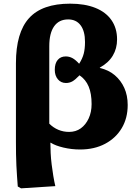

<svg xmlns="http://www.w3.org/2000/svg" viewBox="-20 -802 748 1048"><path d="M95 226 77 216Q75 190 73 161.5Q71 133 69.5 102.5Q68 72 67.5 39.5Q67 7 67 -27V-457Q67 -624 138.5 -703Q210 -782 363 -782Q443 -782 500.5 -759Q558 -736 588.5 -692Q619 -648 619 -587Q619 -537 595.5 -498Q572 -459 525 -433V-431Q573 -420 606.5 -391.5Q640 -363 658.5 -322Q677 -281 677 -229Q677 -157 644.5 -102.5Q612 -48 553.5 -17Q495 14 417 14Q371 14 326.5 3.5Q282 -7 257 -23H255Q255 2 256.5 33Q258 64 262 96Q266 128 271 158.5Q276 189 282 214ZM357 -82Q394 -82 421 -101.5Q448 -121 464 -155.5Q480 -190 480 -234Q480 -291 464 -329.5Q448 -368 414 -391Q390 -366 374.5 -357.5Q359 -349 340 -349Q313 -349 296 -369Q279 -389 279 -421Q279 -456 295 -475Q311 -494 339 -494Q358 -494 375 -485Q392 -476 412 -454Q430 -482 437 -509Q444 -536 444 -573Q444 -632 420 -664Q396 -696 352 -696Q302 -696 275.5 -658.5Q249 -621 249 -550V-127Q271 -105 298.5 -93.5Q326 -82 357 -82Z"/></svg>

Font: Literata ExtraBold
Style: Regular
Weight: 800
Designer: Latin by Veronika Burian and Jose Scaglione. Greek by Irene Vlachou. Cyrillic by Vera Evstafieva.
Foundry: TypeTogether
Version: Version 3.103;gftools[0.9.29]